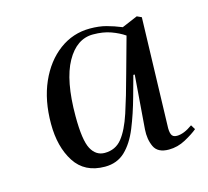

<svg xmlns="http://www.w3.org/2000/svg" viewBox="-66 -817 576 531"><g transform="rotate(-15 222.0 -552.0)"><path d="M370 -427Q369 -411 372.5 -402Q376 -393 388 -393Q408 -393 433 -411L441 -398Q428 -387 405 -374.5Q382 -362 357 -362Q325 -362 315 -383.5Q305 -405 307 -433L319 -587H315L299 -529Q286 -482 270.5 -444Q255 -406 232 -384Q209 -362 174 -362Q116 -362 88 -405.5Q60 -449 60 -515Q60 -582 82.5 -633Q105 -684 144 -713Q183 -742 232 -742Q258 -742 278.5 -736.5Q299 -731 321 -722L366 -741L379 -735ZM183 -399Q214 -399 232.5 -422Q251 -445 265.5 -489Q280 -533 297 -596L325 -697Q309 -708 287 -716Q265 -724 236 -724Q189 -724 160 -672Q131 -620 131 -518Q131 -449 144.5 -424Q158 -399 183 -399Z"/></g></svg>

Font: Literata 72pt
Style: Italic
Weight: 400
Italic angle: -2°
Designer: Latin by Veronika Burian and Jose Scaglione. Greek by Irene Vlachou. Cyrillic by Vera Evstafieva
Foundry: TypeTogether
Version: Version 3.002